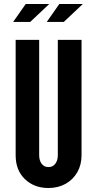

<svg xmlns="http://www.w3.org/2000/svg" viewBox="-20 -935 467 963"><path d="M222.5 8Q271.5 8 309 -13Q346.5 -34 367.8 -71.2Q389 -108.5 389 -156.5V-735H270V-156.5Q270 -130.5 257.5 -113.8Q245 -97 223 -97Q201.5 -97 189 -113.5Q176.5 -130 176.5 -156.5V-735H58.5V-156.5Q58.5 -81 105 -36.5Q151.5 8 222.5 8ZM214.5 -825H300L395.5 -915H277.5ZM46 -825H131.5L227 -915H109Z"/></svg>

Font: League Gothic SemiExpanded
Style: Regular
Weight: 400
Width: 6
Designer: The League of Moveable Type
Version: Version 1.600; ttfautohint (v1.8.3)